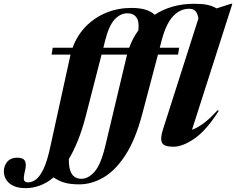

<svg xmlns="http://www.w3.org/2000/svg" viewBox="-214 -765 1252 1018"><path d="M59.5 -475.5 65.5 -512H171Q195 -578 241.5 -625.2Q288 -672.5 350 -697.8Q412 -723 483 -723Q527 -723 557 -713.8Q587 -704.5 606.5 -687Q649 -715 701.8 -730Q754.5 -745 816 -745Q857.5 -745 884.5 -739.5Q911.5 -734 934.5 -720.5L1010.5 -745H1018L804 -77Q827.5 -84.5 861 -108Q894.5 -131.5 940 -181L945.5 -177Q881.5 -75.5 818.5 -31.2Q755.5 13 704.5 13Q656 13 645 -8.2Q634 -29.5 650.5 -80L838 -667Q834 -692.5 823 -705.5Q812 -718.5 788 -718.5Q741.5 -718.5 704.2 -679.5Q667 -640.5 644 -554L633 -512H736L730 -475.5H623.5L540 -159.5Q504 -24 450.8 57.8Q397.5 139.5 334.5 176Q271.5 212.5 206 212.5Q159.5 212.5 128.2 203.5Q97 194.5 70 175.5Q35 205 -2.5 218.8Q-40 232.5 -78 232.5Q-134 232.5 -163.8 207.2Q-193.5 182 -193.5 143Q-193.5 113.5 -175 92.2Q-156.5 71 -123.5 71Q-91.5 71 -82 87.8Q-72.5 104.5 -81.5 141Q-90.5 178 -86.5 190Q-82.5 202 -65 202Q-43.5 202 -22.5 185.8Q-1.5 169.5 17.2 129.8Q36 90 51.5 19L158 -466.5Q159 -471 160 -475.5ZM344.5 -554 334 -512H471Q489.5 -562.5 519.5 -604Q525 -650.5 509.5 -672.5Q494 -694.5 461.5 -694.5Q425 -694.5 394.8 -663Q364.5 -631.5 344.5 -554ZM240 -146.5Q221.5 -76 199 -20.2Q176.5 35.5 151 78.5Q149 183 217.5 183Q254.5 183 287.8 145Q321 107 345 6L457.5 -466.5Q458.5 -471 460 -475.5H324.5Z"/></svg>

Font: Newsreader 72pt
Style: Bold Italic
Weight: 700
Italic angle: -17°
Designer: Hugues Gentile
Foundry: Production Type
Version: Version 1.003; ttfautohint (v1.8.3)